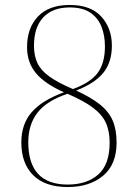

<svg xmlns="http://www.w3.org/2000/svg" viewBox="-20 -744 550 774"><path d="M253 10Q162 10 114 -37.5Q66 -85 66 -170Q66 -244 108 -292Q150 -340 238 -372Q161 -406 125 -449Q89 -492 89 -554Q89 -631 133 -677.5Q177 -724 261 -724Q346 -724 388.5 -677Q431 -630 431 -560Q431 -493 396.5 -450.5Q362 -408 287 -379Q346 -352 382 -323.5Q418 -295 434 -258.5Q450 -222 450 -169Q450 -81 395.5 -35.5Q341 10 253 10ZM274 -385Q345 -411 374 -450.5Q403 -490 403 -557Q403 -601 389 -636.5Q375 -672 344 -693Q313 -714 261 -714Q192 -714 154.5 -674Q117 -634 117 -560Q117 -520 130.5 -490.5Q144 -461 178.5 -436Q213 -411 274 -385ZM253 0Q330 0 376 -40.5Q422 -81 422 -169Q422 -216 406.5 -249.5Q391 -283 354 -310.5Q317 -338 252 -366Q167 -337 130.5 -289Q94 -241 94 -171Q94 0 253 0Z"/></svg>

Font: Noto Serif Display SemiCondensed Thin
Style: Regular
Weight: 100
Width: 4
Designer: Monotype Design Team
Foundry: Monotype Imaging Inc.
Version: Version 2.009